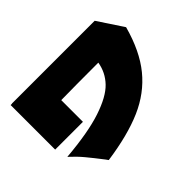

<svg xmlns="http://www.w3.org/2000/svg" viewBox="-136 -992 1271 1271"><g transform="rotate(-45 500.0 -356.0)"><path d="M846 -715 963 -538Q915 -362 826.5 -253.5Q738 -145 601.5 -85.5Q465 -26 260 3L247 -15Q197 -80 162 -122Q127 -164 81 -206Q293 -224 418 -265.5Q543 -307 598.5 -365Q654 -423 667 -502Q437 -502 318 -500V-297H58V-714H71V-715Z"/></g></svg>

Font: Dela Gothic One
Style: Regular
Weight: 400
Designer: aratakana
Foundry: aratakana
Version: Version 1.004